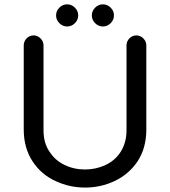

<svg xmlns="http://www.w3.org/2000/svg" viewBox="-20 -850 780 881"><path d="M237.3 -779.3Q237.3 -799.8 252.4 -814.9Q267.6 -830.1 288.1 -830.1Q308.6 -830.1 323.7 -814.9Q338.9 -799.8 338.9 -779.3Q338.9 -758.8 323.7 -743.7Q308.6 -728.5 288.1 -728.5Q267.6 -728.5 252.4 -743.7Q237.3 -758.8 237.3 -779.3ZM401.4 -779.3Q401.4 -799.8 416.5 -814.9Q431.6 -830.1 452.1 -830.1Q472.7 -830.1 487.8 -814.9Q502.9 -799.8 502.9 -779.3Q502.9 -758.8 487.8 -743.7Q472.7 -728.5 452.1 -728.5Q431.6 -728.5 416.5 -743.7Q401.4 -758.8 401.4 -779.3ZM236.3 -18.6Q168.9 -48.8 128.9 -110.4Q88.9 -171.9 88.9 -255.9V-641.6Q88.9 -660.2 102.1 -673.8Q115.2 -687.5 133.8 -687.5Q152.3 -687.5 166 -673.8Q179.7 -660.2 179.7 -641.6V-252.9Q179.7 -193.4 207 -154.3Q232.4 -114.3 275.9 -93.3Q319.3 -72.3 370.1 -72.3Q419.9 -72.3 463.9 -92.8Q509.8 -114.3 535.2 -155.8Q560.5 -197.3 560.5 -252.9V-641.6Q560.5 -660.2 573.7 -673.8Q586.9 -687.5 605.5 -687.5Q624 -687.5 637.7 -673.8Q651.4 -660.2 651.4 -641.6V-255.9Q651.4 -169.9 610.4 -108.4Q570.3 -49.8 506.3 -19.5Q442.4 10.7 370.1 10.7Q299.8 10.7 236.3 -18.6Z"/></svg>

Font: jf-openhuninn-1.0
Style: Regular
Weight: 400
Designer: [Kosugi Maru]
      Designed by Motoya company      

      [Varela Round]
      Joe Prince(Latin component); Avraham Co
Foundry: justfont CO.,LTD.
Version: 1.0